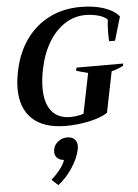

<svg xmlns="http://www.w3.org/2000/svg" viewBox="-67 -761 846 1179"><g transform="rotate(-5 355.5 -171.0)"><path d="M46 -243Q46 -293 58 -350Q80 -461 137.5 -542Q195 -623 281 -666.5Q367 -710 474 -710Q557 -710 619 -689Q681 -668 711 -631L668 -485H632Q630 -500 630 -535Q630 -584 635 -618Q615 -638 577 -648Q539 -658 501 -658Q432 -658 373.5 -620.5Q315 -583 273 -513.5Q231 -444 212 -350Q199 -288 199 -233Q199 -142 238.5 -92Q278 -42 355 -42Q372 -42 395.5 -45.5Q419 -49 436 -55L486 -302Q432 -316 414 -322L418 -341H706L703 -327Q690 -320 668 -311.5Q646 -303 631 -300L580 -48Q539 -21 467 -5.5Q395 10 324 10Q187 10 116.5 -56Q46 -122 46 -243ZM205 332Q233 307 257.5 277Q282 247 292 217Q267 215 251.5 201Q236 187 236 163Q236 127 262.5 104Q289 81 322 81Q353 81 368.5 97Q384 113 384 139Q384 145 382 159Q370 215 331.5 273Q293 331 244 368Z"/></g></svg>

Font: Trirong
Style: Bold Italic
Weight: 700
Italic angle: -12°
Designer: Katatrad Team
Foundry: CadsonDemak
Version: Version 1.001